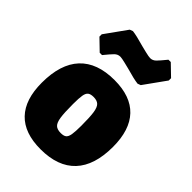

<svg xmlns="http://www.w3.org/2000/svg" viewBox="-222 -835 940 940"><g transform="rotate(45 248.5 -364.5)"><path d="M483 -247Q483 -119 421.5 -53.5Q360 12 240 12Q128 12 71 -47.5Q14 -107 14 -223Q14 -352 75.5 -418Q137 -484 257 -484Q369 -484 426 -424Q483 -364 483 -247ZM196 -257Q196 -196 200.5 -166.5Q205 -137 217 -125.5Q229 -114 254 -114Q274 -114 283.5 -121.5Q293 -129 296.5 -149.5Q300 -170 300 -211Q300 -271 295.5 -300.5Q291 -330 279 -341.5Q267 -353 243 -353Q223 -353 213 -345.5Q203 -338 199.5 -318Q196 -298 196 -257ZM446 -686V-670L365 -557L349 -551Q322 -554 263 -571Q255 -573 230.5 -579Q206 -585 196 -585Q179 -585 166 -572Q153 -559 127 -527H111L54 -582V-598L135 -711L151 -717Q178 -714 237 -697Q245 -695 269.5 -689Q294 -683 304 -683Q321 -683 334 -696Q347 -709 373 -741H389Z"/></g></svg>

Font: Luna Sans Black
Style: Regular
Weight: 900
Designer: Juan Pablo del Peral
Foundry: Huerta Tipografica
Version: Version 2.001; ttfautohint (v1.5)